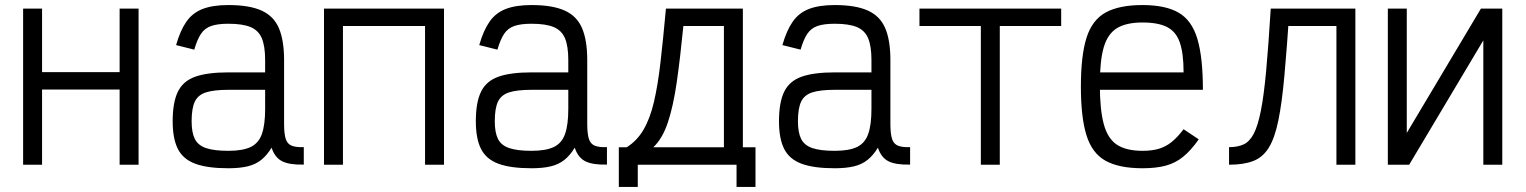

<svg xmlns="http://www.w3.org/2000/svg" viewBox="-20 -652 6040 760"><path d="M453.5 0V-618H528.5V0ZM71.5 0V-618H146.5V0ZM100.5 -297.5V-366.5H499.5V-297.5Z M884 14Q801.5 14 753.2 -3.8Q705 -21.5 684.2 -62.2Q663.5 -103 663.5 -172Q663.5 -247 684.2 -289.2Q705 -331.5 753.2 -348.5Q801.5 -365.5 884 -365.5H1029.5V-414Q1029.5 -469 1016.5 -500.2Q1003.5 -531.5 972 -544.8Q940.5 -558 884 -558Q841.5 -558 816 -549.2Q790.5 -540.5 775.5 -518Q760.5 -495.5 749 -455.5L677 -473.5Q693.5 -531.5 717.8 -566.2Q742 -601 782 -616.5Q822 -632 884 -632Q967 -632 1015.2 -610.2Q1063.5 -588.5 1084 -540.5Q1104.5 -492.5 1104.5 -414V-162Q1104.5 -122.5 1111 -102.2Q1117.5 -82 1134.8 -75.2Q1152 -68.5 1182.5 -69.5V-0.5Q1126.5 1 1097.2 -13.5Q1068 -28 1055 -67.5Q1037 -37.5 1014.2 -19.2Q991.5 -1 960 6.5Q928.5 14 884 14ZM884 -55Q940.5 -55 972 -70Q1003.5 -85 1016.5 -121.2Q1029.5 -157.5 1029.5 -221V-296.5H884Q827.5 -296.5 795.8 -286.5Q764 -276.5 751.2 -249.8Q738.5 -223 738.5 -172Q738.5 -127.5 751.2 -102Q764 -76.5 795.8 -65.8Q827.5 -55 884 -55Z M1262.5 0V-618H1737.5V0H1662.5V-549H1337.5V0Z M2084 14Q2001.5 14 1953.2 -3.8Q1905 -21.5 1884.2 -62.2Q1863.5 -103 1863.5 -172Q1863.5 -247 1884.2 -289.2Q1905 -331.5 1953.2 -348.5Q2001.5 -365.5 2084 -365.5H2229.5V-414Q2229.5 -469 2216.5 -500.2Q2203.5 -531.5 2172 -544.8Q2140.5 -558 2084 -558Q2041.5 -558 2016 -549.2Q1990.5 -540.5 1975.5 -518Q1960.5 -495.5 1949 -455.5L1877 -473.5Q1893.5 -531.5 1917.8 -566.2Q1942 -601 1982 -616.5Q2022 -632 2084 -632Q2167 -632 2215.2 -610.2Q2263.5 -588.5 2284 -540.5Q2304.5 -492.5 2304.5 -414V-162Q2304.5 -122.5 2311 -102.2Q2317.5 -82 2334.8 -75.2Q2352 -68.5 2382.5 -69.5V-0.5Q2326.5 1 2297.2 -13.5Q2268 -28 2255 -67.5Q2237 -37.5 2214.2 -19.2Q2191.5 -1 2160 6.5Q2128.5 14 2084 14ZM2084 -55Q2140.5 -55 2172 -70Q2203.5 -85 2216.5 -121.2Q2229.5 -157.5 2229.5 -221V-296.5H2084Q2027.5 -296.5 1995.8 -286.5Q1964 -276.5 1951.2 -249.8Q1938.5 -223 1938.5 -172Q1938.5 -127.5 1951.2 -102Q1964 -76.5 1995.8 -65.8Q2027.5 -55 2084 -55Z M2460.5 -69Q2501.5 -94.5 2527.2 -138.5Q2553 -182.5 2568.5 -248.5Q2584 -314.5 2594.5 -406Q2605 -497.5 2616 -618H2920.5V-69H2845.5V-549H2685Q2672.5 -422 2658.8 -326.5Q2645 -231 2623.5 -167Q2602 -103 2566 -69ZM2429.5 88V-69H2970.5V88H2895.5V0H2504.5V88Z M3284 14Q3201.5 14 3153.2 -3.8Q3105 -21.5 3084.2 -62.2Q3063.5 -103 3063.5 -172Q3063.5 -247 3084.2 -289.2Q3105 -331.5 3153.2 -348.5Q3201.5 -365.5 3284 -365.5H3429.5V-414Q3429.5 -469 3416.5 -500.2Q3403.5 -531.5 3372 -544.8Q3340.5 -558 3284 -558Q3241.5 -558 3216 -549.2Q3190.5 -540.5 3175.5 -518Q3160.5 -495.5 3149 -455.5L3077 -473.5Q3093.5 -531.5 3117.8 -566.2Q3142 -601 3182 -616.5Q3222 -632 3284 -632Q3367 -632 3415.2 -610.2Q3463.5 -588.5 3484 -540.5Q3504.5 -492.5 3504.5 -414V-162Q3504.5 -122.5 3511 -102.2Q3517.5 -82 3534.8 -75.2Q3552 -68.5 3582.5 -69.5V-0.5Q3526.5 1 3497.2 -13.5Q3468 -28 3455 -67.5Q3437 -37.5 3414.2 -19.2Q3391.5 -1 3360 6.5Q3328.5 14 3284 14ZM3284 -55Q3340.5 -55 3372 -70Q3403.5 -85 3416.5 -121.2Q3429.5 -157.5 3429.5 -221V-296.5H3284Q3227.5 -296.5 3195.8 -286.5Q3164 -276.5 3151.2 -249.8Q3138.5 -223 3138.5 -172Q3138.5 -127.5 3151.2 -102Q3164 -76.5 3195.8 -65.8Q3227.5 -55 3284 -55Z M3862.5 0V-618H3937.5V0ZM3619.5 -549V-618H4180.5V-549Z M4502.5 14Q4410 14 4356.5 -15.5Q4303 -45 4280.8 -116Q4258.5 -187 4258.5 -309Q4258.5 -432 4280.8 -502.5Q4303 -573 4356.5 -602.5Q4410 -632 4502.5 -632Q4594 -632 4646 -601.5Q4698 -571 4719.8 -497.5Q4741.5 -424 4741.5 -296.5H4287.5V-365.5H4665Q4665 -440.5 4650.2 -483.5Q4635.5 -526.5 4600 -544.8Q4564.5 -563 4502.5 -563Q4438 -563 4401.2 -540.5Q4364.5 -518 4349 -464.8Q4333.5 -411.5 4333.5 -318Q4333.5 -218.5 4349 -161Q4364.5 -103.5 4401.2 -79.2Q4438 -55 4502.5 -55Q4539.5 -55 4566.8 -63Q4594 -71 4617.2 -89.5Q4640.5 -108 4665 -140.5L4725 -100.5Q4694.5 -57 4664 -32Q4633.5 -7 4595.2 3.5Q4557 14 4502.5 14Z M5270 0V-549H5031V-618H5345V0ZM4845 0V-69.5Q4878.5 -69.5 4902.2 -80.2Q4926 -91 4942.5 -122.2Q4959 -153.5 4971 -214Q4983 -274.5 4992 -373.2Q5001 -472 5010 -618H5084.5Q5074 -462 5064.2 -353.5Q5054.5 -245 5040.2 -175.5Q5026 -106 5002.5 -67.8Q4979 -29.5 4941 -14.8Q4903 0 4845 0Z M5473.5 0V-618H5548.5V0H5473.5L5842 -618H5926.5V0H5851.5V-618H5926.5L5558 0Z"/></svg>

Font: Victor Mono Thin
Style: Regular
Weight: 100
Monospace: yes
Designer: Rune Bjørnerås
Version: Version 1.561;gftools[0.9.30]